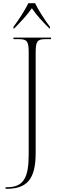

<svg xmlns="http://www.w3.org/2000/svg" viewBox="-20 -951 386 1211"><path d="M65 -782V-771H69C112 -815 149 -853 181 -899C212 -853 248 -815 292 -771H295V-782C264 -822 223 -886 201 -931H159C137 -886 96 -822 65 -782ZM15 240H21C152 240 205 177 205 14V-619C205 -690 215 -704 266 -704H302V-714H65V-704H100C151 -704 161 -690 161 -620V23C161 172 128 230 23 230H15Z"/></svg>

Font: Noto Serif Display ExtraLight
Style: Regular
Weight: 200
Designer: Monotype Design Team
Foundry: Monotype Imaging Inc.
Version: Version 2.009